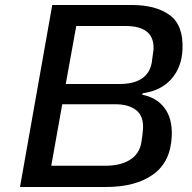

<svg xmlns="http://www.w3.org/2000/svg" viewBox="-20 -748 768 768"><path d="M60 0 189 -728H507Q604 -728 659 -687.5Q714 -647 710 -551Q707 -479 665.5 -432Q624 -385 551 -375L549 -369Q607 -358 638.5 -315.5Q670 -273 667 -204Q663 -101 593 -50.5Q523 0 404 0ZM482 -644H285L243 -412H458Q571 -412 587 -497Q589 -511 590.5 -524Q592 -537 594 -548Q600 -644 482 -644ZM442 -331H229L185 -85H400Q462 -85 499.5 -108.5Q537 -132 545 -176Q550 -204 552 -232Q555 -284 524.5 -307.5Q494 -331 442 -331Z"/></svg>

Font: Hubot Sans Medium
Style: Italic
Weight: 500
Italic angle: -10°
Designer: Deni Anggara
Foundry: GitHub
Version: Version 1.001; ttfautohint (v1.8.4.7-5d5b);gftools[0.9.31]